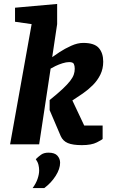

<svg xmlns="http://www.w3.org/2000/svg" viewBox="-20 -730 570 971"><path d="M394 4Q348 4 323 -6.5Q298 -17 287 -42L231 -173V-224Q271 -256 296 -279.5Q321 -303 334.5 -320.5Q348 -338 353 -352.5Q358 -367 358 -382Q358 -397 353.5 -406.5Q349 -416 330 -416Q315 -416 296 -410Q277 -404 260.5 -396Q244 -388 236 -383L178 0H31L140 -608L56 -620V-691L269 -710V-608L244 -441Q256 -450 282 -467Q308 -484 340 -498.5Q372 -513 401 -513Q457 -513 479.5 -487.5Q502 -462 502 -418Q502 -382 487.5 -352.5Q473 -323 449.5 -299.5Q426 -276 398.5 -257Q371 -238 346 -222L406 -95H499V-27Q497 -24 470 -10Q443 4 394 4ZM145 221Q162 198 170 174.5Q178 151 178 132Q178 118 174.5 103.5Q171 89 161 75Q173 63 187.5 52.5Q202 42 225 42Q257 42 270.5 57.5Q284 73 284 93Q284 124 261.5 159.5Q239 195 204 221Z"/></svg>

Font: Faustina Light ExtraBold
Style: Italic
Weight: 800
Italic angle: -8°
Version: Version 1.200